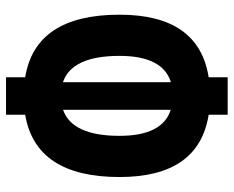

<svg xmlns="http://www.w3.org/2000/svg" viewBox="-88 -664 763 626"><g transform="rotate(-90 293.0 -351.5)"><path d="M231.4 9.8V-52.2Q28.3 -84.5 28.3 -342.8Q28.3 -616.2 231.4 -650.4V-712.9H353.5V-650.4Q557.6 -617.2 557.6 -342.8Q557.6 -84 353.5 -52.2V9.8ZM337.4 -527.3V-175.3Q423.3 -201.7 423.3 -342.8Q423.3 -498.5 337.4 -527.3ZM247.6 -175.8V-526.9Q162.6 -497.6 162.6 -342.8Q162.6 -202.6 247.6 -175.8Z"/></g></svg>

Font: Cascadia Code PL
Style: Bold
Weight: 700
Monospace: yes
Designer: Aaron Bell
Foundry: Saja Typeworks
Version: Version 2404.023; ttfautohint (v1.8.4)